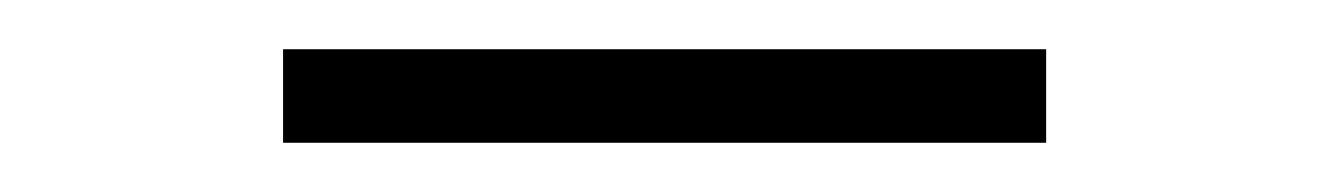

<svg xmlns="http://www.w3.org/2000/svg" viewBox="-20 -379 540 78"><path d="M95 -321V-359H405V-321Z"/></svg>

Font: Iosevka Aile Extralight
Style: Regular
Weight: 200
Designer: Belleve Invis
Foundry: Belleve Invis
Version: Version 31.1.0; ttfautohint (v1.8.4)